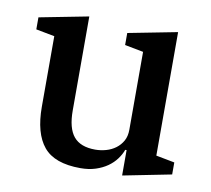

<svg xmlns="http://www.w3.org/2000/svg" viewBox="-66 -606 762 692"><g transform="rotate(10 315.5 -260.0)"><path d="M270 12Q175 12 135 -36.5Q95 -85 95 -182V-440L27 -453V-497L207 -532V-188Q207 -123 232 -93Q257 -63 311 -63Q331 -63 350.5 -68.5Q370 -74 385.5 -85.5Q401 -97 410.5 -114Q420 -131 420 -155V-440L352 -453V-497L532 -532V-80L600 -67V-23L423 12V-81H418Q412 -64 399.5 -47Q387 -30 368.5 -17Q350 -4 325.5 4Q301 12 270 12Z"/></g></svg>

Font: IBM Plex Serif Medm
Style: Regular
Weight: 500
Designer: Mike Abbink, Paul van der Laan, Pieter van Rosmalen
Foundry: Bold Monday
Version: Version 3.001